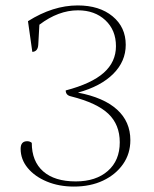

<svg xmlns="http://www.w3.org/2000/svg" viewBox="-20 -675 567 707"><path d="M460 -159Q460 -109 433 -70.5Q406 -32 359.5 -10Q313 12 252 12Q197 12 152.5 -6.5Q108 -25 82 -56.5Q56 -88 56 -127Q56 -155 80 -155Q90 -155 97 -149Q97 -81 139 -44Q181 -7 259 -7Q333 -7 377 -45.5Q421 -84 421 -151Q421 -216 379 -256Q337 -296 242 -320Q222 -324 222 -342Q317 -367 362 -407Q407 -447 407 -505Q407 -564 368 -600.5Q329 -637 267 -637Q195 -637 125 -584L121 -512Q120 -485 99 -484L83 -597Q175 -655 266 -655Q346 -655 394.5 -615Q443 -575 443 -510Q443 -449 397 -403Q351 -357 267 -334Q362 -316 411 -271.5Q460 -227 460 -159Z"/></svg>

Font: Petrona Thin
Style: Regular
Weight: 100
Designer: Ringo R. Seeber
Foundry: Ringo R. Seeber
Version: Version 2.001; ttfautohint (v1.8.3)